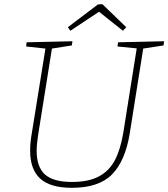

<svg xmlns="http://www.w3.org/2000/svg" viewBox="-20 -890 804 917"><path d="M764 -693 761 -673 664 -658 600 -255Q579 -123 516 -58Q453 7 323 7Q220 7 172 -37Q124 -81 124 -170Q124 -209 131 -248L197 -658L105 -668L107 -688L326 -693L323 -673L228 -658L162 -245Q155 -198 155 -170Q155 -93 194.5 -57Q234 -21 324 -21Q404 -21 453.5 -48Q503 -75 529.5 -126.5Q556 -178 569 -257L633 -659L541 -668L544 -688ZM469 -870 583 -760 567 -743 453 -834 316 -743 304 -760 448 -869Z"/></svg>

Font: Bitter Pro ExtraLight
Style: Italic
Weight: 275
Italic angle: -9°
Designer: Sol Matas, and Bitter project Authors
Foundry: Sol Matas
Version: Version 1.010